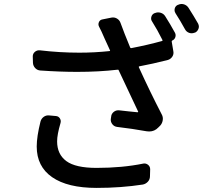

<svg xmlns="http://www.w3.org/2000/svg" viewBox="-20 -876 1040 947"><path d="M179.7 -276.4Q183.6 -291 195.8 -299.8Q208 -308.6 223.6 -306.6L255.9 -303.7Q268.6 -302.7 275.4 -292Q282.2 -281.2 278.3 -268.6Q261.7 -211.9 261.7 -178.7Q261.7 -115.2 307.1 -81.5Q352.5 -47.9 456.1 -47.9Q583 -47.9 687.5 -69.3Q700.2 -71.3 710.4 -63Q720.7 -54.7 720.7 -41L719.7 -6.8Q719.7 8.8 709.5 20Q699.2 31.2 684.6 34.2Q577.1 50.8 456.1 50.8Q313.5 50.8 237.3 -2Q161.1 -54.7 161.1 -153.3Q161.1 -202.1 179.7 -276.4ZM730.5 -769.5Q722.7 -780.3 726.6 -793.5Q730.5 -806.6 743.2 -811.5H744.1Q757.8 -817.4 772.5 -813Q787.1 -808.6 794.9 -795.9Q819.3 -757.8 842.8 -714.8Q848.6 -704.1 844.7 -692.4Q840.8 -680.7 829.1 -675.8Q826.2 -673.8 827.1 -669.9L835 -623Q837.9 -608.4 829.6 -596.2Q821.3 -584 807.6 -580.1Q730.5 -560.5 667 -548.8Q663.1 -547.9 665 -543.9Q719.7 -423.8 777.3 -312.5Q785.2 -298.8 782.7 -283.2Q780.3 -267.6 770.5 -256.8L760.7 -247.1Q742.2 -227.5 715.8 -227.5Q710 -227.5 703.1 -228.5Q632.8 -241.2 557.6 -250Q543 -252 534.2 -263.2Q525.4 -274.4 526.4 -288.1L528.3 -300.8Q529.3 -314.5 540.5 -323.7Q551.8 -333 566.4 -332Q582 -330.1 614.3 -326.7Q646.5 -323.2 658.2 -322.3Q660.2 -322.3 661.1 -323.7Q662.1 -325.2 661.1 -326.2Q578.1 -502 565.4 -529.3Q564.5 -533.2 559.6 -532.2Q468.8 -521.5 360.4 -521.5Q275.4 -521.5 178.7 -528.3Q164.1 -529.3 153.8 -540Q143.6 -550.8 142.6 -565.4L141.6 -597.7Q141.6 -611.3 151.9 -620.1Q162.1 -628.9 175.8 -627.9Q275.4 -616.2 371.1 -616.2Q446.3 -616.2 519.5 -624Q524.4 -624 522.5 -627.9Q508.8 -656.2 496.1 -685.5Q479.5 -724.6 468.8 -744.1Q462.9 -754.9 467.8 -766.6Q472.7 -778.3 485.4 -780.3L529.3 -789.1Q543.9 -792 556.6 -784.7Q569.3 -777.3 574.2 -763.7Q591.8 -714.8 622.1 -641.6Q624 -637.7 627.9 -638.7Q709 -654.3 779.3 -673.8Q783.2 -674.8 781.2 -678.7Q755.9 -729.5 730.5 -769.5ZM845.7 -810.5Q840.8 -818.4 840.8 -826.2Q840.8 -830.1 841.8 -834Q845.7 -847.7 858.4 -852.5H859.4Q867.2 -856.4 875 -856.4Q880.9 -856.4 887.7 -854.5Q902.3 -849.6 910.2 -836.9Q936.5 -795.9 957 -759.8Q960.9 -752 960.9 -745.1Q960.9 -739.3 959 -734.4Q954.1 -720.7 941.4 -714.8H939.5Q932.6 -711.9 925.8 -711.9Q918.9 -711.9 913.1 -713.9Q899.4 -718.8 892.6 -731.4Q869.1 -774.4 845.7 -810.5Z"/></svg>

Font: Gen Jyuu GothicL Medium
Style: Regular
Weight: 500
Designer: [Source Han Sans]
Ryoko NISHIZUKA  (kana & ideographs); Paul D. Hunt (Latin, Greek & Cyrillic); Wenlong ZHANG  (bopomofo
Version: Version 1.002.20150607